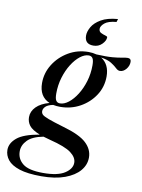

<svg xmlns="http://www.w3.org/2000/svg" viewBox="-175 -809 819 1110"><g transform="rotate(10 234.5 -254.0)"><path d="M146.5 232.5Q65.5 232.5 17.5 216.8Q-30.5 201 -51.5 174.5Q-72.5 148 -72.5 116Q-72.5 76.5 -34.5 44.8Q3.5 13 96.5 -3Q50 -21.5 33.8 -43Q17.5 -64.5 17.5 -92Q17.5 -126 44 -152.8Q70.5 -179.5 120 -193Q57.5 -220 57.5 -299.5Q57.5 -358.5 89.2 -409.2Q121 -460 174.2 -491.2Q227.5 -522.5 292 -522.5Q317 -522.5 338 -516.5Q397.5 -513.5 432.8 -516.5Q468 -519.5 488 -523.8Q508 -528 521 -528Q540.5 -528 540.5 -508Q540.5 -484.5 524.5 -465.2Q508.5 -446 488 -446Q476 -446 464 -457.8Q452 -469.5 430.2 -483.5Q408.5 -497.5 368.5 -503.5Q418.5 -472 418.5 -400.5Q418.5 -339.5 386.2 -290Q354 -240.5 300.8 -211Q247.5 -181.5 184 -181.5Q162 -181.5 143 -185.5Q113 -179.5 99.8 -166.8Q86.5 -154 86.5 -139Q86.5 -128 94.2 -119.8Q102 -111.5 131 -100.5Q160 -89.5 224 -70.5Q321 -43 360.2 -6.2Q399.5 30.5 399.5 78.5Q399.5 121.5 370 156.2Q340.5 191 284 211.8Q227.5 232.5 146.5 232.5ZM179.5 -201Q204 -201 230 -221.2Q256 -241.5 278 -276.5Q300 -311.5 313.5 -356.2Q327 -401 327 -450Q327 -479.5 319.5 -491.2Q312 -503 296.5 -503Q272 -503 246 -482.8Q220 -462.5 198 -427.5Q176 -392.5 162.5 -347.8Q149 -303 149 -254Q149 -224.5 156.5 -212.8Q164 -201 179.5 -201ZM-1 112Q-1 156 33.8 184Q68.5 212 153.5 212Q239 212 280 185.2Q321 158.5 321 123Q321 91.5 286 65.2Q251 39 160.5 16.5Q138.5 11 120 5Q56.5 17 27.8 46.2Q-1 75.5 -1 112ZM382.5 -624.5Q382.5 -604.5 362.2 -584Q342 -563.5 311.5 -563.5Q260.5 -563.5 260.5 -614Q260.5 -637 276 -664.5Q291.5 -692 327.8 -713.2Q364 -734.5 426 -739.5L420.5 -721.5Q372 -717 351.5 -699.5Q331 -682 331 -665.5Q331 -649.5 344 -643Q357 -636.5 369.8 -633.2Q382.5 -630 382.5 -624.5Z"/></g></svg>

Font: Newsreader Display Medium
Style: Italic
Weight: 500
Italic angle: -17°
Designer: Hugues Gentile
Foundry: Production Type
Version: Version 1.001